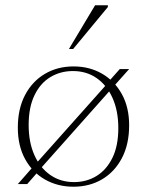

<svg xmlns="http://www.w3.org/2000/svg" viewBox="-20 -697 556 727"><path d="M47.5 0 105 -65.5 115 -76 384.5 -378.5 393.5 -390.5 433.5 -435.5H469L411 -370.5L401 -359.5L132 -57L122.5 -45L83 0ZM260 -7.5Q307.5 -7.5 345.2 -30.5Q383 -53.5 405.5 -99Q428 -144.5 428 -212Q428 -277 406.2 -325.8Q384.5 -374.5 346 -401.2Q307.5 -428 256 -428Q209 -428 171 -405.2Q133 -382.5 110.8 -336.8Q88.5 -291 88.5 -223.5Q88.5 -158.5 110.2 -109.8Q132 -61 170.8 -34.2Q209.5 -7.5 260 -7.5ZM258 10Q198.5 10 150.5 -17.2Q102.5 -44.5 75 -94.8Q47.5 -145 47.5 -213.5Q47.5 -285 74.8 -337Q102 -389 149.8 -417.2Q197.5 -445.5 258.5 -445.5Q318.5 -445.5 366 -418.2Q413.5 -391 441.2 -341Q469 -291 469 -222.5Q469 -151 441.8 -98.8Q414.5 -46.5 366.8 -18.2Q319 10 258 10ZM241 -511.5 340 -677H388.5V-670.5L257 -511.5Z"/></svg>

Font: Newsreader 24pt ExtraLight
Style: Regular
Weight: 250
Designer: Hugues Gentile
Foundry: Production Type
Version: Version 1.003